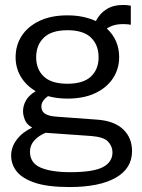

<svg xmlns="http://www.w3.org/2000/svg" viewBox="-20 -578 572 775"><path d="M252 -180Q210 -180 174 -190Q147 -171 147 -148Q147 -128 162.5 -118.5Q178 -109 209 -107L373 -95Q441 -90 477 -56Q513 -22 513 32Q513 102 447 139.5Q381 177 261 177Q172 177 120.5 159.5Q69 142 47 113.5Q25 85 25 50Q25 15 48 -15Q71 -45 110 -63Q88 -75 80.5 -94Q73 -113 73 -129Q73 -151 84.5 -172Q96 -193 124 -210Q85 -233 64 -268.5Q43 -304 43 -347Q43 -395 67.5 -433Q92 -471 139 -493.5Q186 -516 252 -516Q286 -516 314.5 -510Q343 -504 367 -493Q382 -523 409.5 -540.5Q437 -558 477 -558Q493 -558 508 -555V-478Q487 -482 461 -480Q435 -478 411 -463Q461 -417 461 -347Q461 -300 436 -262Q411 -224 364.5 -202Q318 -180 252 -180ZM252 -240Q316 -240 347 -269Q378 -298 378 -347Q378 -396 347.5 -426Q317 -456 252 -456Q188 -456 157 -426Q126 -396 126 -347Q126 -298 157 -269Q188 -240 252 -240ZM101 34Q101 80 144 98.5Q187 117 263 117Q357 117 395.5 96.5Q434 76 434 37Q434 13 416.5 -6Q399 -25 349 -29L164 -42Q135 -30 118 -10.5Q101 9 101 34Z"/></svg>

Font: Special Gothic
Style: Regular
Weight: 400
Designer: Alistair McCready
Foundry: Monolith
Version: Version 1.010; ttfautohint (v1.8.4.7-5d5b)